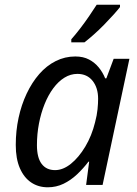

<svg xmlns="http://www.w3.org/2000/svg" viewBox="-20 -786 581 816"><path d="M183 10Q143 10 112.5 -10.5Q82 -31 64.5 -71Q47 -111 47 -170Q47 -230 59 -285.5Q71 -341 93.5 -388.5Q116 -436 147 -471.5Q178 -507 217 -526.5Q256 -546 300 -546Q334 -546 358.5 -533Q383 -520 400 -499Q417 -478 427 -453H432L463 -536H530L416 0H346L359 -99H356Q334 -70 307.5 -45Q281 -20 250 -5Q219 10 183 10ZM214 -63Q248 -63 281.5 -90Q315 -117 342.5 -163Q370 -209 384 -266Q392 -296 394.5 -321.5Q397 -347 397 -366Q397 -413 373.5 -442.5Q350 -472 309 -472Q280 -472 254 -456Q228 -440 206.5 -411Q185 -382 169.5 -343.5Q154 -305 145.5 -260.5Q137 -216 137 -169Q137 -116 157 -89.5Q177 -63 214 -63ZM283 -619Q300 -638 320 -664Q340 -690 358.5 -717Q377 -744 391 -766H490V-756Q480 -743 462 -723Q444 -703 422.5 -681Q401 -659 379 -639.5Q357 -620 339 -606H283Z"/></svg>

Font: Noto Sans Display
Style: Italic
Weight: 400
Italic angle: -12°
Designer: Monotype Design Team
Foundry: Monotype Imaging Inc.
Version: Version 2.003